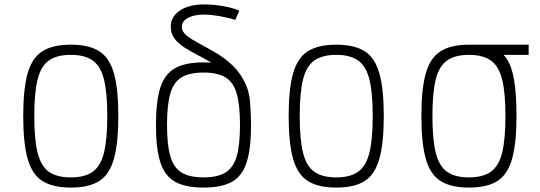

<svg xmlns="http://www.w3.org/2000/svg" viewBox="-20 -834 2440 868"><path d="M300 14Q219 14 172 -15.5Q125 -45 105 -116Q85 -187 85 -309Q85 -432 105 -502.5Q125 -573 172 -602.5Q219 -632 300 -632Q382 -632 428.5 -602.5Q475 -573 495 -502.5Q515 -432 515 -309Q515 -187 495 -116Q475 -45 428.5 -15.5Q382 14 300 14ZM300 -32Q363 -32 399 -57.5Q435 -83 450 -143.5Q465 -204 465 -309Q465 -415 450 -475Q435 -535 399 -560.5Q363 -586 300 -586Q237 -586 201 -560.5Q165 -535 150 -475Q135 -415 135 -309Q135 -204 150 -143.5Q165 -83 201 -57.5Q237 -32 300 -32Z M900 14Q819 14 772 -12Q725 -38 705 -100Q685 -162 685 -269Q685 -377 705 -438.5Q725 -500 772 -526Q819 -552 900 -552Q982 -552 1028.5 -526Q1075 -500 1095 -438.5Q1115 -377 1115 -269Q1115 -162 1095 -100Q1075 -38 1028.5 -12Q982 14 900 14ZM900 -32Q963 -32 999 -54Q1035 -76 1050 -127.5Q1065 -179 1065 -269Q1065 -359 1050 -411Q1035 -463 999 -484.5Q963 -506 900 -506Q837 -506 801 -484.5Q765 -463 750 -411Q735 -359 735 -269Q735 -179 750 -127.5Q765 -76 801 -54Q837 -32 900 -32ZM1063 -339Q1063 -394 1046 -433Q1029 -472 1001.5 -499.5Q974 -527 940.5 -547.5Q907 -568 874 -585Q841 -602 813.5 -619.5Q786 -637 769 -659.5Q752 -682 752 -713Q752 -759 793.5 -786.5Q835 -814 903 -814Q944 -814 987.5 -806.5Q1031 -799 1062 -786L1044 -744Q1009 -755 970 -761.5Q931 -768 903 -768Q857 -768 829.5 -753Q802 -738 802 -713Q802 -690 824.5 -672.5Q847 -655 882 -636.5Q917 -618 957 -594.5Q997 -571 1032 -537.5Q1067 -504 1089.5 -456Q1112 -408 1112 -339Z M1500 14Q1419 14 1372 -15.5Q1325 -45 1305 -116Q1285 -187 1285 -309Q1285 -432 1305 -502.5Q1325 -573 1372 -602.5Q1419 -632 1500 -632Q1582 -632 1628.5 -602.5Q1675 -573 1695 -502.5Q1715 -432 1715 -309Q1715 -187 1695 -116Q1675 -45 1628.5 -15.5Q1582 14 1500 14ZM1500 -32Q1563 -32 1599 -57.5Q1635 -83 1650 -143.5Q1665 -204 1665 -309Q1665 -415 1650 -475Q1635 -535 1599 -560.5Q1563 -586 1500 -586Q1437 -586 1401 -560.5Q1365 -535 1350 -475Q1335 -415 1335 -309Q1335 -204 1350 -143.5Q1365 -83 1401 -57.5Q1437 -32 1500 -32Z M2100 14Q2019 14 1972 -15.5Q1925 -45 1905 -116Q1885 -187 1885 -309Q1885 -432 1905 -502.5Q1925 -573 1972 -602.5Q2019 -632 2100 -632Q2161 -632 2202.5 -619Q2244 -606 2268.5 -571.5Q2293 -537 2304 -473.5Q2315 -410 2315 -309Q2315 -187 2295 -116Q2275 -45 2228.5 -15.5Q2182 14 2100 14ZM2100 -32Q2163 -32 2199 -57.5Q2235 -83 2250 -143.5Q2265 -204 2265 -309Q2265 -415 2250 -475Q2235 -535 2199 -560.5Q2163 -586 2100 -586Q2037 -586 2001 -560.5Q1965 -535 1950 -475Q1935 -415 1935 -309Q1935 -204 1950 -143.5Q1965 -83 2001 -57.5Q2037 -32 2100 -32ZM2100 -586V-632H2370V-586Z"/></svg>

Font: Victor Mono Thin
Style: Regular
Weight: 100
Monospace: yes
Designer: Rune Bjørnerås
Version: Version 1.561;gftools[0.9.30]